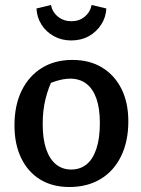

<svg xmlns="http://www.w3.org/2000/svg" viewBox="-20 -739 565 769"><path d="M258 10Q190 10 141 -20Q92 -50 65 -105.5Q38 -161 38 -237Q38 -317 66.5 -375.5Q95 -434 147 -466.5Q199 -499 270 -499Q339 -499 389 -468.5Q439 -438 466.5 -383Q494 -328 494 -253Q494 -173 465 -113.5Q436 -54 383 -22Q330 10 258 10ZM265 -60Q301 -60 326.5 -80.5Q352 -101 366 -143Q380 -185 380 -246Q380 -305 366 -344.5Q352 -384 325.5 -404Q299 -424 261 -424Q236 -424 205 -414.5Q174 -405 130 -386L195 -431Q173 -387 162 -341.5Q151 -296 151 -242Q151 -182 165 -141.5Q179 -101 204.5 -80.5Q230 -60 265 -60ZM265 -577Q227 -577 196 -594Q165 -611 146.5 -640Q128 -669 126 -705L184 -719Q190 -690 212.5 -672Q235 -654 266 -654Q297 -654 319 -672Q341 -690 347 -719L406 -705Q404 -669 385 -640Q366 -611 335.5 -594Q305 -577 265 -577Z"/></svg>

Font: Piazzolla 24pt SemiBold
Style: Regular
Weight: 600
Designer: Juan Pablo del Peral
Foundry: Huerta Tipografica
Version: Version 2.005